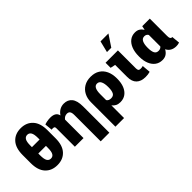

<svg xmlns="http://www.w3.org/2000/svg" viewBox="21 -1639 2691 2691"><g transform="rotate(-45 1366.5 -293.5)"><path d="M301.3 10.3Q188 10.3 121.1 -62Q54.2 -134.3 54.2 -275.9V-434.1Q54.2 -575.7 120.8 -648.4Q187.5 -721.2 300.3 -721.2Q412.6 -721.2 479.7 -648.4Q546.9 -575.7 546.9 -434.1V-275.9Q546.9 -134.8 480.2 -62.3Q413.6 10.3 301.3 10.3ZM224.6 -421.4H376V-452.6Q376 -527.3 356.4 -559.1Q336.9 -590.8 300.3 -590.8Q263.2 -590.8 243.9 -559.3Q224.6 -527.8 224.6 -452.6ZM301.3 -119.6Q337.9 -119.6 356.9 -150.9Q376 -182.1 376 -258.8V-295.4H224.6V-258.8Q224.6 -182.1 243.9 -150.9Q263.2 -119.6 301.3 -119.6Z M963.9 202.6V-317.9Q963.9 -366.7 948.5 -387Q933.1 -407.2 902.8 -407.2Q855 -407.2 825.7 -366.2V0H654.3V-367.7Q654.3 -386.2 646.7 -393.6Q639.2 -400.9 621.6 -400.9Q612.8 -400.9 610.8 -401.4Q608.9 -401.9 593.3 -398.9L582.5 -512.7Q600.6 -520.5 633.1 -526.6Q665.5 -532.7 697.8 -532.7Q798.8 -532.7 818.8 -463.4Q819.8 -460.9 820.6 -458.3Q821.3 -455.6 821.8 -453.1Q848.1 -493.7 886.7 -515.9Q925.3 -538.1 971.7 -538.1Q1047.9 -538.1 1091.6 -485.4Q1135.3 -432.6 1135.3 -317.9V202.6Z M1254.9 203.1V-281.7Q1254.9 -356 1284.7 -413.8Q1314.5 -471.7 1370.1 -504.9Q1425.8 -538.1 1502.9 -538.1Q1582 -538.1 1636.7 -503.7Q1691.4 -469.2 1720 -407.5Q1748.5 -345.7 1748.5 -263.2V-252.9Q1748.5 -173.8 1724.6 -114.5Q1700.7 -55.2 1656 -22.5Q1611.3 10.3 1548.3 10.3Q1506.8 10.3 1477.3 -4.9Q1447.8 -20 1426.3 -48.3V203.1ZM1493.7 -120.1Q1541.5 -120.1 1559.3 -155Q1577.1 -189.9 1577.1 -252.9V-263.2Q1577.1 -330.1 1558.3 -368.7Q1539.6 -407.2 1499 -407.2Q1426.3 -407.2 1426.3 -267.6V-152.3Q1446.8 -120.1 1493.7 -120.1Z M2047.4 10.3Q1959 10.3 1911.6 -35.9Q1864.3 -82 1864.3 -172.9V-412.1L1790.5 -427.7V-528.3H2035.6V-172.9Q2035.6 -144 2045.2 -132.6Q2054.7 -121.1 2078.1 -121.1Q2093.8 -121.1 2099.9 -121.8Q2106 -122.6 2127 -127.4L2137.7 -1.5Q2114.3 4.9 2094.5 7.6Q2074.7 10.3 2047.4 10.3ZM1910.6 -620.1 1952.6 -790H2109.4L1996.1 -620.1Z M2382.8 10.3Q2321.3 10.3 2276.9 -22.5Q2232.4 -55.2 2208.3 -114.5Q2184.1 -173.8 2184.1 -252.9V-263.2Q2184.1 -345.7 2208 -407.5Q2231.9 -469.2 2276.4 -503.7Q2320.8 -538.1 2381.8 -538.1Q2425.3 -538.1 2454.3 -519.5Q2483.4 -501 2504.4 -467.3L2516.6 -527.3H2666.5V-183.1Q2666.5 -149.4 2675.3 -135.5Q2684.1 -121.6 2699.2 -121.6Q2704.1 -121.6 2707 -122.6L2719.2 0Q2702.1 5.9 2687 8.1Q2671.9 10.3 2657.2 10.3Q2607.4 10.3 2570.8 -10.5Q2534.2 -31.2 2515.1 -71.8Q2493.2 -32.2 2461.7 -11Q2430.2 10.3 2382.8 10.3ZM2435.1 -120.1Q2474.1 -120.1 2495.1 -147V-375.5Q2475.1 -407.2 2437 -407.2Q2394 -407.2 2375.2 -367.7Q2356.4 -328.1 2356.4 -263.2V-252.9Q2356.4 -189.5 2373.8 -154.8Q2391.1 -120.1 2435.1 -120.1Z"/></g></svg>

Font: Roboto Slab Black
Style: Regular
Weight: 900
Designer: Google
Version: Version 2.000; ttfautohint (v1.8.1.43-b0c9)